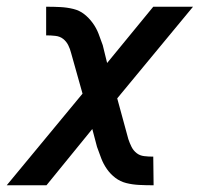

<svg xmlns="http://www.w3.org/2000/svg" viewBox="-33 -550 603 570"><path d="M419 0Q400 0 380 -1Q360 -2 342 -6.5Q324 -11 309.5 -22Q295 -33 284.5 -48Q274 -63 267.5 -80Q261 -97 255 -114L241 -167L105 0H-13L212 -272L178 -393Q175 -405 169.5 -416Q164 -427 154.5 -434.5Q145 -442 131.5 -443.5Q118 -445 105 -445H104V-530H108Q127 -530 146.5 -529Q166 -528 184.5 -523.5Q203 -519 217 -508Q231 -497 242 -482Q253 -467 259.5 -450Q266 -433 272 -416L285 -363L422 -530H540L315 -258L348 -137Q352 -125 357.5 -114Q363 -103 372.5 -95.5Q382 -88 395 -86.5Q408 -85 421 -85H422L423 0Z"/></svg>

Font: Lode Dark
Style: Bold Italic
Weight: 700
Italic angle: -11°
Monospace: yes
Designer: Belleve Invis
Foundry: Belleve Invis
Version: Version 29.2.0; ttfautohint (v1.8.3)